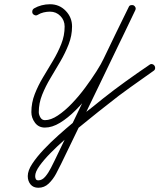

<svg xmlns="http://www.w3.org/2000/svg" viewBox="-20 -585 752 906"><path d="M134 -521Q131 -527 132.5 -534Q134 -541 140 -545Q157 -555 176.5 -560Q196 -565 216 -565Q260 -565 290 -534Q320 -503 320 -460Q320 -417 304 -376Q288 -335 265 -295.5Q242 -256 218.5 -217Q195 -178 179 -138Q163 -98 163 -56Q163 -44 170.5 -31Q178 -18 192 -18Q220 -18 253 -40Q286 -62 319.5 -97Q353 -132 382.5 -172Q412 -212 435 -248Q458 -284 469 -308Q469 -308 469 -308Q469 -308 469 -308Q469 -308 469 -308Q498 -369 527.5 -429.5Q557 -490 587 -551Q590 -559 597 -560.5Q604 -562 610 -560Q616 -557 619 -550.5Q622 -544 618 -536Q531 -355 444 -174.5Q357 6 269 187Q259 208 244.5 235Q230 262 209.5 281.5Q189 301 161 301Q161 301 161 301Q161 301 161 301Q161 301 161 301Q161 301 161 301Q137 301 124 285Q111 269 111 246Q111 220 132 188Q153 156 185.5 121.5Q218 87 255 54Q292 21 324.5 -6Q357 -33 377 -49Q377 -49 378 -49Q378 -50 378 -50Q400 -67 422 -84.5Q444 -102 466 -120Q519 -162 574 -201.5Q629 -241 685 -279Q691 -284 698 -282.5Q705 -281 709 -275Q713 -269 712 -262Q711 -255 705 -251Q650 -212 595 -173Q540 -134 488 -92Q466 -75 444 -57.5Q422 -40 400 -22Q400 -22 400 -22Q400 -22 400 -22Q383 -9 352.5 16.5Q322 42 286.5 73Q251 104 219 136.5Q187 169 166.5 197.5Q146 226 146 246Q146 254 149 260Q152 266 161 266Q161 266 161 266Q161 266 161 266Q161 266 161 266Q179 266 194 248Q209 230 220.5 207Q232 184 238 172Q325 -9 412 -190Q499 -371 587 -551Q590 -559 597 -560.5Q604 -562 610 -560Q616 -557 619 -550.5Q622 -544 618 -536Q589 -475 559.5 -414Q530 -353 500 -292Q500 -292 500 -292Q500 -292 500 -292Q500 -292 500 -292Q500 -292 500 -292Q487 -265 462.5 -225.5Q438 -186 405.5 -143.5Q373 -101 336.5 -64.5Q300 -28 263 -5.5Q226 17 192 17Q162 17 145 -6Q128 -29 128 -56Q128 -100 144 -141Q160 -182 183.5 -221Q207 -260 230 -298.5Q253 -337 269 -377Q285 -417 285 -460Q285 -489 265 -509.5Q245 -530 216 -530Q201 -530 186 -526.5Q171 -523 158 -515Q152 -511 145 -513Q138 -515 134 -521Z"/></svg>

Font: FRB American Cursive
Style: Italic
Weight: 400
Italic angle: -25°
Version: Version 2.0;Modular Font Editor K font №1